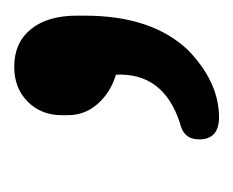

<svg xmlns="http://www.w3.org/2000/svg" viewBox="-49 -134 328 270"><g transform="rotate(-90 115.0 1.0)"><path d="M54 117Q54 95 77 90Q148 67 145 0Q121 -7 104.5 -25Q88 -43 88 -68V-76Q88 -105 107 -124Q126 -143 156 -143Q190 -143 209 -119.5Q228 -96 228 -55V-44Q228 51 179 102Q134 145 85 145Q54 145 54 117Z"/></g></svg>

Font: Quicksand
Style: Bold
Weight: 700
Designer: Andrew Paglinawan
Foundry: Andrew Paglinawan
Version: 1.002